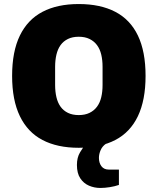

<svg xmlns="http://www.w3.org/2000/svg" viewBox="-20 -720 781 951"><path d="M370 12Q264 12 190.5 -26.5Q117 -65 78.5 -144.5Q40 -224 40 -344Q40 -465 78.5 -544Q117 -623 190.5 -661.5Q264 -700 370 -700Q477 -700 551 -661.5Q625 -623 663 -544Q701 -465 701 -344Q701 -224 663 -144.5Q625 -65 551 -26.5Q477 12 370 12ZM370 -150Q401 -150 423.5 -161Q446 -172 460.5 -191.5Q475 -211 481.5 -238.5Q488 -266 488 -299V-389Q488 -422 481.5 -449.5Q475 -477 460.5 -496.5Q446 -516 423.5 -527Q401 -538 370 -538Q339 -538 316.5 -527Q294 -516 280 -496.5Q266 -477 259.5 -449.5Q253 -422 253 -389V-299Q253 -266 259.5 -238.5Q266 -211 280 -191.5Q294 -172 316.5 -161Q339 -150 370 -150ZM477 211Q447 211 420.5 199.5Q394 188 377.5 163Q361 138 361 97Q361 60 376.5 34.5Q392 9 408 -12H505V-8Q487 4 478.5 23.5Q470 43 470 62Q470 87 482.5 103.5Q495 120 519 120H569V196Q549 203 524 207Q499 211 477 211Z"/></svg>

Font: Archivo SemiCondensed Black
Style: Regular
Weight: 900
Width: 4
Designer: Hector Gatti
Foundry: Omnibus-Type
Version: Version 2.001